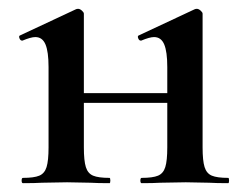

<svg xmlns="http://www.w3.org/2000/svg" viewBox="-20 -415 562 435"><path d="M301 -12Q326 -12 338 -17Q350 -22 354.5 -36.5Q359 -51 359 -81V-263Q359 -298 352 -314.5Q345 -331 329 -331Q319 -331 300 -323H299Q295 -323 293 -328.5Q291 -334 295 -335L421 -394Q423 -395 426 -395Q430 -395 434.5 -391Q439 -387 439 -384V-81Q439 -51 443.5 -36.5Q448 -22 460 -17Q472 -12 497 -12Q499 -12 499 -6Q499 0 497 0Q470 0 454 -1L401 -2L343 -1Q328 0 301 0Q298 0 298 -6Q298 -12 301 -12ZM32 -12Q57 -12 69 -17Q81 -22 85.5 -36.5Q90 -51 90 -81V-263Q90 -298 83 -314.5Q76 -331 60 -331Q50 -331 31 -323H30Q26 -323 24 -328.5Q22 -334 26 -335L152 -394Q154 -395 157 -395Q161 -395 165.5 -391Q170 -387 170 -384V-81Q170 -51 174.5 -36.5Q179 -22 191 -17Q203 -12 228 -12Q230 -12 230 -6Q230 0 228 0Q201 0 185 -1L132 -2L75 -1Q60 0 32 0Q29 0 29 -6Q29 -12 32 -12ZM129 -204H398V-182H129Z"/></svg>

Font: Cormorant Infant SemiBold
Style: Regular
Weight: 600
Designer: Christian Thalmann (Catharsis Fonts)
Foundry: Catharsis Fonts
Version: Version 4.000